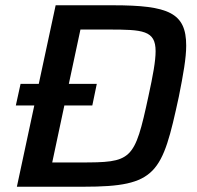

<svg xmlns="http://www.w3.org/2000/svg" viewBox="-20 -708 747 728"><path d="M408 -688H191L127 -390H58L40 -308H110L44 0H297C575 0 595 -50 658 -341C675 -426 686 -488 686 -535C686 -659 620 -688 408 -688ZM543 -344C490 -97 480 -92 283 -92H178L224 -308H330L347 -390H241L285 -596H390C522 -596 570 -593 570 -514C570 -476 560 -422 543 -344Z"/></svg>

Font: Saira UNSAM Medium Italic
Style: Regular
Weight: 500
Italic angle: -12°
Designer: Hector Gatti with collaboration of the Omnibus-Type team
Foundry: Omnibus-Type
Version: Version 0.072;PS 000.072;hotconv 1.0.88;makeotf.lib2.5.64775